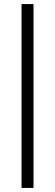

<svg xmlns="http://www.w3.org/2000/svg" viewBox="-20 -795 271 945"><path d="M86 130V-775H145V130Z"/></svg>

Font: PTCRaleway
Style: Regular
Weight: 400
Designer: Matt McInerney, Pablo Impallari, Rodrigo Fuenzalida
Foundry: Matt McInerney, Pablo Impallari, Rodrigo Fuenzalida
Version: Version 3.000g; ttfautohint (v1.5) -l 8 -r 28 -G 28 -x 14 -D